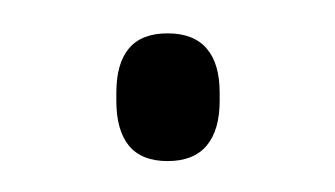

<svg xmlns="http://www.w3.org/2000/svg" viewBox="-20 -92 206 118"><path d="M83 7Q67 7 59.2 -2.5Q51.5 -12 51.5 -30V-35Q51.5 -53 59.2 -62.2Q67 -71.5 83 -71.5Q99 -71.5 107 -62.2Q115 -53 115 -35V-30Q115 -12 107 -2.5Q99 7 83 7Z"/></svg>

Font: Anek Gurmukhi Medium ExtraLight
Style: Regular
Weight: 250
Version: Version 1.003